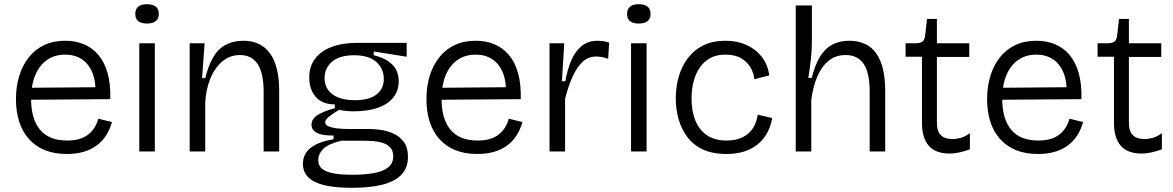

<svg xmlns="http://www.w3.org/2000/svg" viewBox="-20 -721 5585 914"><path d="M298 12Q238 12 193 -6.5Q148 -25 117 -60Q86 -95 71 -143Q56 -191 56 -249Q56 -309 71.5 -359.5Q87 -410 117 -448Q147 -486 190.5 -506.5Q234 -527 291 -527Q339 -527 379 -510.5Q419 -494 448 -460Q477 -426 492 -373.5Q507 -321 505 -249L101 -246V-303L459 -306L434 -263Q438 -329 420.5 -373Q403 -417 369.5 -439Q336 -461 290 -461Q241 -461 204.5 -436Q168 -411 148 -363.5Q128 -316 128 -250Q128 -155 170.5 -103.5Q213 -52 300 -52Q333 -52 358 -59.5Q383 -67 400.5 -81Q418 -95 430 -114Q442 -133 448 -156L513 -140Q503 -104 484.5 -75.5Q466 -47 439 -27.5Q412 -8 377 2Q342 12 298 12Z M643 0V-515H717V0ZM680 -609Q652 -609 638 -620.5Q624 -632 624 -655Q624 -677 638 -689Q652 -701 679 -701Q707 -701 721.5 -689.5Q736 -678 736 -655Q736 -632 721.5 -620.5Q707 -609 680 -609Z M883 0V-322V-515H954L942 -349H957Q972 -410 995.5 -449.5Q1019 -489 1055 -508Q1091 -527 1138 -527Q1222 -527 1265.5 -466.5Q1309 -406 1309 -289V0H1235V-284Q1235 -373 1206.5 -416Q1178 -459 1122 -459Q1073 -459 1036.5 -427Q1000 -395 980 -343.5Q960 -292 957 -233V0Z M1655 173Q1575 173 1523.5 160.5Q1472 148 1447 122.5Q1422 97 1422 59Q1422 13 1458 -16.5Q1494 -46 1568 -58V-76Q1514 -75 1488.5 -88.5Q1463 -102 1463 -127Q1463 -154 1489.5 -172Q1516 -190 1574 -206V-224Q1514 -224 1483 -260Q1452 -296 1452 -352Q1452 -404 1479.5 -441Q1507 -478 1558.5 -497.5Q1610 -517 1680 -517H1916V-451L1759 -476V-458Q1815 -445 1846.5 -414.5Q1878 -384 1878 -334Q1878 -291 1853.5 -258.5Q1829 -226 1780.5 -208.5Q1732 -191 1661 -191Q1647 -191 1631.5 -192.5Q1616 -194 1594 -198Q1564 -180 1546 -165.5Q1528 -151 1528 -138Q1528 -126 1545.5 -119Q1563 -112 1588.5 -109.5Q1614 -107 1635 -107H1741Q1761 -107 1791 -103Q1821 -99 1851 -86Q1881 -73 1901.5 -46.5Q1922 -20 1922 26Q1922 79 1890 111.5Q1858 144 1799 158.5Q1740 173 1655 173ZM1653 111Q1721 111 1765 102Q1809 93 1830.5 73.5Q1852 54 1852 24Q1852 -4 1837 -19.5Q1822 -35 1800 -41.5Q1778 -48 1755.5 -49.5Q1733 -51 1717 -51H1604Q1540 -35 1517.5 -11Q1495 13 1495 40Q1495 70 1516.5 85Q1538 100 1574.5 105.5Q1611 111 1653 111ZM1669 -244Q1737 -244 1772 -271Q1807 -298 1807 -345Q1807 -394 1771.5 -426Q1736 -458 1665 -458Q1597 -458 1561 -427.5Q1525 -397 1525 -349Q1525 -317 1541.5 -293.5Q1558 -270 1590 -257Q1622 -244 1669 -244Z M2252 12Q2192 12 2147 -6.5Q2102 -25 2071 -60Q2040 -95 2025 -143Q2010 -191 2010 -249Q2010 -309 2025.5 -359.5Q2041 -410 2071 -448Q2101 -486 2144.5 -506.5Q2188 -527 2245 -527Q2293 -527 2333 -510.5Q2373 -494 2402 -460Q2431 -426 2446 -373.5Q2461 -321 2459 -249L2055 -246V-303L2413 -306L2388 -263Q2392 -329 2374.5 -373Q2357 -417 2323.5 -439Q2290 -461 2244 -461Q2195 -461 2158.5 -436Q2122 -411 2102 -363.5Q2082 -316 2082 -250Q2082 -155 2124.5 -103.5Q2167 -52 2254 -52Q2287 -52 2312 -59.5Q2337 -67 2354.5 -81Q2372 -95 2384 -114Q2396 -133 2402 -156L2467 -140Q2457 -104 2438.5 -75.5Q2420 -47 2393 -27.5Q2366 -8 2331 2Q2296 12 2252 12Z M2596 0V-289V-515H2666L2655 -334H2671Q2681 -390 2699.5 -433.5Q2718 -477 2749 -502Q2780 -527 2824 -527Q2835 -527 2849 -525.5Q2863 -524 2880 -518L2875 -441Q2861 -446 2846.5 -449Q2832 -452 2819 -452Q2779 -452 2751 -424.5Q2723 -397 2703.5 -351.5Q2684 -306 2670 -251V0Z M2984 0V-515H3058V0ZM3021 -609Q2993 -609 2979 -620.5Q2965 -632 2965 -655Q2965 -677 2979 -689Q2993 -701 3020 -701Q3048 -701 3062.5 -689.5Q3077 -678 3077 -655Q3077 -632 3062.5 -620.5Q3048 -609 3021 -609Z M3439 12Q3371 12 3325 -10Q3279 -32 3251 -70Q3223 -108 3210 -155Q3197 -202 3197 -252Q3197 -308 3211.5 -357.5Q3226 -407 3255.5 -445.5Q3285 -484 3329 -505.5Q3373 -527 3433 -527Q3490 -527 3534.5 -506.5Q3579 -486 3607 -449.5Q3635 -413 3642 -362L3571 -344Q3569 -370 3554 -397.5Q3539 -425 3509.5 -443Q3480 -461 3433 -461Q3392 -461 3362 -445Q3332 -429 3312 -400.5Q3292 -372 3282 -334Q3272 -296 3272 -252Q3272 -194 3289.5 -149Q3307 -104 3344 -78Q3381 -52 3440 -52Q3482 -52 3513 -66.5Q3544 -81 3562.5 -108Q3581 -135 3587 -175L3656 -159Q3648 -114 3628.5 -82Q3609 -50 3580.5 -29Q3552 -8 3516.5 2Q3481 12 3439 12Z M3768 0V-308V-695H3845V-535Q3845 -513 3844 -490Q3843 -467 3840.5 -443.5Q3838 -420 3835 -397Q3832 -374 3828 -350H3844Q3859 -410 3882.5 -449.5Q3906 -489 3941 -508Q3976 -527 4022 -527Q4109 -527 4151.5 -466.5Q4194 -406 4194 -288V0H4120V-283Q4120 -376 4091 -417.5Q4062 -459 4006 -459Q3957 -459 3923.5 -431Q3890 -403 3870 -355Q3850 -307 3842 -245V0Z M4501 10Q4434 10 4401.5 -27Q4369 -64 4369 -137V-451H4291V-515H4338Q4361 -515 4371.5 -523.5Q4382 -532 4384 -552L4393 -631H4440V-515H4594V-450H4440V-137Q4440 -96 4459 -77.5Q4478 -59 4513 -59Q4532 -59 4553 -64.5Q4574 -70 4597 -87V-10Q4569 0 4545 5Q4521 10 4501 10Z M4921 12Q4861 12 4816 -6.5Q4771 -25 4740 -60Q4709 -95 4694 -143Q4679 -191 4679 -249Q4679 -309 4694.5 -359.5Q4710 -410 4740 -448Q4770 -486 4813.5 -506.5Q4857 -527 4914 -527Q4962 -527 5002 -510.5Q5042 -494 5071 -460Q5100 -426 5115 -373.5Q5130 -321 5128 -249L4724 -246V-303L5082 -306L5057 -263Q5061 -329 5043.5 -373Q5026 -417 4992.5 -439Q4959 -461 4913 -461Q4864 -461 4827.5 -436Q4791 -411 4771 -363.5Q4751 -316 4751 -250Q4751 -155 4793.5 -103.5Q4836 -52 4923 -52Q4956 -52 4981 -59.5Q5006 -67 5023.5 -81Q5041 -95 5053 -114Q5065 -133 5071 -156L5136 -140Q5126 -104 5107.5 -75.5Q5089 -47 5062 -27.5Q5035 -8 5000 2Q4965 12 4921 12Z M5415 10Q5348 10 5315.5 -27Q5283 -64 5283 -137V-451H5205V-515H5252Q5275 -515 5285.5 -523.5Q5296 -532 5298 -552L5307 -631H5354V-515H5508V-450H5354V-137Q5354 -96 5373 -77.5Q5392 -59 5427 -59Q5446 -59 5467 -64.5Q5488 -70 5511 -87V-10Q5483 0 5459 5Q5435 10 5415 10Z"/></svg>

Font: Bricolage Grotesque 96pt ExtraBold Light
Style: Regular
Weight: 300
Version: Version 1.001;gftools[0.9.33.dev8+g029e19f]